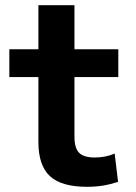

<svg xmlns="http://www.w3.org/2000/svg" viewBox="-20 -710 524 740"><path d="M316 10Q217 10 172.5 -31Q128 -72 128 -163V-413H16V-520H128V-690H267V-520H436V-413H267V-183Q267 -139 285 -121Q303 -103 345 -103Q365 -103 384 -106.5Q403 -110 422 -118L435 -9Q404 1 376 5.5Q348 10 316 10Z"/></svg>

Font: M PLUS 2
Style: Bold
Weight: 700
Designer: Coji Morishita
Foundry: UNDERFOREST DESIGN
Version: Version 1.001